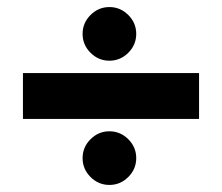

<svg xmlns="http://www.w3.org/2000/svg" viewBox="-20 -612 629 544"><path d="M214 -516Q214 -547 236.5 -569.5Q259 -592 290 -592Q321 -592 343.5 -569.5Q366 -547 366 -516Q366 -485 343.5 -462.5Q321 -440 290 -440Q259 -440 236.5 -462.5Q214 -485 214 -516ZM45 -275V-405H544V-275ZM214 -164Q214 -195 236.5 -217.5Q259 -240 290 -240Q321 -240 343.5 -217.5Q366 -195 366 -164Q366 -133 343.5 -110.5Q321 -88 290 -88Q259 -88 236.5 -110.5Q214 -133 214 -164Z"/></svg>

Font: Hind Variable Light
Style: Regular
Weight: 300
Designer: Manushi Parikh, Satya Rajpurohit
Foundry: Indian Type Foundry
Version: Version 3.000